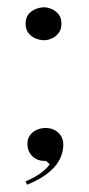

<svg xmlns="http://www.w3.org/2000/svg" viewBox="-20 -425 243 525"><path d="M54 80 50 71Q64 65 76.5 58Q89 51 99.5 42Q110 33 116 24L106 15H102Q88 15 77.5 9Q67 3 61 -7.5Q55 -18 55 -32Q55 -45 61.5 -54.5Q68 -64 79.5 -69.5Q91 -75 105 -75Q119 -75 130 -69Q141 -63 147 -53Q153 -43 153 -30Q153 -13 147 2.5Q141 18 128.5 32Q116 46 97.5 58Q79 70 54 80ZM100 -405Q111 -405 122 -400Q133 -395 140.5 -385.5Q148 -376 148 -360Q148 -345 140.5 -335Q133 -325 122 -320Q111 -315 100 -315Q89 -315 77 -320Q65 -325 57.5 -335Q50 -345 50 -360Q50 -376 57.5 -385.5Q65 -395 77 -400Q89 -405 100 -405Z"/></svg>

Font: Kalnia Thin Thin
Style: Regular
Weight: 250
Version: Version 1.105